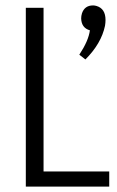

<svg xmlns="http://www.w3.org/2000/svg" viewBox="-20 -688 433 708"><path d="M382.8 0V-55.7H140.6V-659.2H75.2V0ZM369.1 -614.3Q369.1 -656.2 335.9 -666Q329.1 -668 323.2 -668Q292 -668 282.2 -638.7Q279.3 -628.9 279.3 -620.1Q280.3 -585 311.5 -576.2Q306.6 -538.1 272.5 -486.3L294.9 -468.8Q353.5 -527.3 367.2 -592.8Q369.1 -604.5 369.1 -614.3Z"/></svg>

Font: Yaldevi Colombo
Style: Regular
Weight: 400
Designer: Sol Matas, Denzil Rajitha, Kosala Senevirathne and Pathum Egodawatta
Foundry: Mooniak
Version: Version 1.020 ; ttfautohint (v1.6)